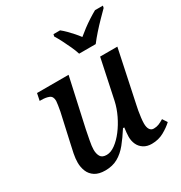

<svg xmlns="http://www.w3.org/2000/svg" viewBox="-180 -895 974 1033"><g transform="rotate(-30 306.5 -378.0)"><path d="M465 10Q436 10 415.5 -3Q395 -16 385 -37.5Q375 -59 375 -85Q375 -96 376.5 -111.5Q378 -127 380 -141H372Q344 -97 316.5 -63Q289 -29 255.5 -10Q222 9 177 9Q137 9 113 -6.5Q89 -22 78.5 -47.5Q68 -73 68 -102Q68 -127 74 -157Q80 -187 86 -212L125 -387Q128 -402 131 -422.5Q134 -443 134 -448Q134 -476 115 -484Q96 -492 67 -492H57L66 -536H262L196 -237Q191 -211 184 -175.5Q177 -140 177 -119Q177 -94 187 -77Q197 -60 225 -60Q251 -60 279 -80.5Q307 -101 332.5 -134.5Q358 -168 377.5 -208.5Q397 -249 406 -290L458 -536H565L497 -214Q494 -202 490.5 -182Q487 -162 484.5 -141Q482 -120 482 -106Q482 -82 490.5 -69Q499 -56 515 -56Q532 -56 546 -61.5Q560 -67 578 -78L597 -49Q575 -28 541 -9Q507 10 465 10ZM368 -606Q361 -629 348.5 -656Q336 -683 323 -708.5Q310 -734 298 -753L301 -766H342Q357 -754 372 -739Q387 -724 401.5 -707.5Q416 -691 428 -675Q447 -691 469 -707.5Q491 -724 515 -739.5Q539 -755 559 -766H608L605 -753Q586 -734 561.5 -709Q537 -684 513.5 -657.5Q490 -631 471 -606Z"/></g></svg>

Font: ET Text
Style: Italic
Weight: 470
Italic angle: -12°
Designer: Monotype Design Team
Foundry: Monotype Imaging Inc.
Version: Version 2.009